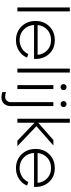

<svg xmlns="http://www.w3.org/2000/svg" viewBox="824 -1597 996 2684"><g transform="rotate(90 1322.0 -255.0)"><path d="M139 -733V0H84V-733Z M542 -31Q605 -31 659.5 -65.5Q714 -100 735 -152L785 -136Q761 -68 693 -24Q625 20 544 20Q426 20 349.5 -57.5Q273 -135 273 -254Q273 -371 349 -447Q425 -523 542 -523Q657 -523 730.5 -447Q804 -371 804 -254V-233H329Q335 -144 394.5 -87.5Q454 -31 542 -31ZM330 -283H747Q739 -366 681.5 -418.5Q624 -471 540 -471Q455 -471 396.5 -418.5Q338 -366 330 -283Z M994 -733V0H939V-733Z M1225 -503V0H1170V-503ZM1156 -646Q1156 -664 1167.5 -675.5Q1179 -687 1198 -687Q1216 -687 1228 -675.5Q1240 -664 1240 -646Q1240 -627 1228 -615.5Q1216 -604 1198 -604Q1179 -604 1167.5 -615.5Q1156 -627 1156 -646Z M1408 91V-503H1463V95Q1463 151 1429.5 187Q1396 223 1343 223Q1304 223 1267 210V159Q1300 171 1332 171Q1366 171 1387 148.5Q1408 126 1408 91ZM1393 -646Q1393 -664 1404.5 -675.5Q1416 -687 1435 -687Q1453 -687 1465 -675.5Q1477 -664 1477 -646Q1477 -627 1465 -615.5Q1453 -604 1435 -604Q1417 -604 1405 -615.5Q1393 -627 1393 -646Z M1640 -733H1696V-291L1937 -503H2014L1744 -266L2023 0H1947L1696 -240V0H1640Z M2331 -31Q2394 -31 2448.5 -65.5Q2503 -100 2524 -152L2574 -136Q2550 -68 2482 -24Q2414 20 2333 20Q2215 20 2138.5 -57.5Q2062 -135 2062 -254Q2062 -371 2138 -447Q2214 -523 2331 -523Q2446 -523 2519.5 -447Q2593 -371 2593 -254V-233H2118Q2124 -144 2183.5 -87.5Q2243 -31 2331 -31ZM2119 -283H2536Q2528 -366 2470.5 -418.5Q2413 -471 2329 -471Q2244 -471 2185.5 -418.5Q2127 -366 2119 -283Z"/></g></svg>

Font: Metropolitano Light
Style: Regular
Weight: 300
Designer: Fonts by Alex Slobzheninov & Chris M. Simpson / Changes by Cristiano Sobral
Foundry: Fonts by Alex Slobzheninov & Chris M. Simpson / Changes by Cristiano Sobral
Version: Version 1.00;August 30, 2020;FontCreator 13.0.0.2681 64-bit